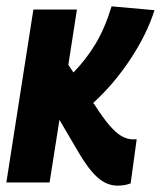

<svg xmlns="http://www.w3.org/2000/svg" viewBox="-25 -574 506 604"><path d="M-5 0 80 -544H217L190 -370L206 -346Q246 -387 275.5 -436Q305 -485 326 -554L461 -542Q437 -466 385 -387.5Q333 -309 268 -250L271 -247Q299 -203 319.5 -179.5Q340 -156 355.5 -147Q371 -138 386 -136Q395 -135 405 -136L386 3Q375 7 365 8.5Q355 10 345 10Q310 10 280.5 -17Q251 -44 219 -100L162 -197L131 0Z"/></svg>

Font: Georama SemiCondensed
Style: Bold Italic
Weight: 700
Width: 4
Italic angle: -9°
Designer: Jean-Baptiste Levee
Foundry: Production Type
Version: Version 1.000